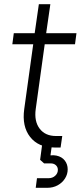

<svg xmlns="http://www.w3.org/2000/svg" viewBox="-20 -700 386 919"><path d="M240 6Q164 6 124.2 -44.5Q84.5 -95 96 -178L139 -488H39L46 -541H146L166 -680H221L201 -541H346L339 -488H194L151 -178Q143 -119.5 169.8 -84.2Q196.5 -49 248 -49H278L270 6ZM151 199 157 153H212Q231.5 153 244.2 141.2Q257 129.5 257 113Q257 99.5 247.5 90.8Q238 82 222 82H191L172 65L183 -17H230L220 55L186 52Q224 39 250.2 44.8Q276.5 50.5 290.2 68.5Q304 86.5 304 110.5Q304 134 291.2 154.2Q278.5 174.5 256.2 186.8Q234 199 206 199Z"/></svg>

Font: Mohave Light
Style: Italic
Weight: 300
Italic angle: -8°
Designer: Gumpita Rahayu
Foundry: Tokotype
Version: Version 2.003